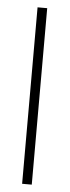

<svg xmlns="http://www.w3.org/2000/svg" viewBox="-49 -630 255 696"><g transform="rotate(5 78.0 -282.0)"><path d="M94.2 39.1H59.1V-603H94.2Z"/></g></svg>

Font: Kikakui Sans Pro
Style: Regular
Weight: 400
Version: 0.2